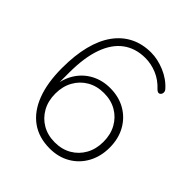

<svg xmlns="http://www.w3.org/2000/svg" viewBox="-195 -848 991 991"><g transform="rotate(45 300.0 -352.5)"><path d="M323 8Q243 8 187.5 -32Q132 -72 103 -148Q74 -224 74 -331Q74 -424 92 -495Q110 -566 145 -614.5Q180 -663 230 -688Q280 -713 343 -713Q391 -713 442.5 -691.5Q494 -670 529 -630Q534 -624 535 -617Q536 -610 533.5 -604Q531 -598 526 -594.5Q521 -591 514.5 -592.5Q508 -594 501 -601Q467 -638 425.5 -655Q384 -672 342 -672Q271 -672 220.5 -635Q170 -598 143.5 -524Q117 -450 117 -340V-230H111Q116 -293 144.5 -338.5Q173 -384 219.5 -409Q266 -434 323 -434Q387 -434 435.5 -406Q484 -378 511.5 -328.5Q539 -279 539 -214Q539 -150 511.5 -99.5Q484 -49 435 -20.5Q386 8 323 8ZM319 -33Q371 -33 410.5 -56Q450 -79 472.5 -119.5Q495 -160 495 -213Q495 -266 472.5 -306.5Q450 -347 410.5 -370Q371 -393 319 -393Q267 -393 227.5 -370Q188 -347 165.5 -306.5Q143 -266 143 -213Q143 -160 165.5 -119.5Q188 -79 227.5 -56Q267 -33 319 -33Z"/></g></svg>

Font: Nunito ExtraLight
Style: Regular
Weight: 200
Designer: Vernon Adams
Foundry: Vernon Adams
Version: Version 3.602